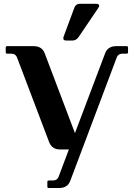

<svg xmlns="http://www.w3.org/2000/svg" viewBox="-20 -777 695 998"><path d="M479.5 -757.3Q495.6 -757.3 495.6 -747.1Q495.6 -742.7 490.7 -735.4L389.6 -585.9Q376.5 -566.4 357.4 -566.4H323.7Q309.1 -566.4 309.1 -577.6Q309.1 -582.5 311.5 -588.9L366.7 -737.3Q374 -757.3 396 -757.3ZM292 0Q250 0 234.9 -39.6L68.4 -478.5Q61 -498 39.1 -498H17.1Q9.8 -498 9.8 -505.4V-529.8Q9.8 -537.1 17.1 -537.1H154.8Q198.2 -537.1 212.4 -500L369.6 -85L526.4 -500Q540.5 -537.1 584 -537.1H638.2Q645.5 -537.1 645.5 -529.8V-505.4Q645.5 -498 638.2 -498H616.2Q594.2 -498 586.9 -478.5L345.2 163.1Q331.1 200.2 287.6 200.2H233.4Q226.1 200.2 226.1 192.9V168.5Q226.1 161.1 233.4 161.1H255.4Q277.3 161.1 284.7 141.6L337.9 0Z"/></svg>

Font: Simply Serif
Style: Bold
Weight: 700
Designer: Wojciech Kalinowski "wmk69" (wmk69@o2.pl)
Foundry: Wojciech Kalinowski "wmk69" (wmk69@o2.pl)
Version: Version 1.0.0; 2022-02-18